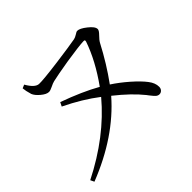

<svg xmlns="http://www.w3.org/2000/svg" viewBox="-152 -878 1095 1095"><g transform="rotate(-45 395.5 -330.0)"><path d="M44 9 33 -14Q267 -132 413 -306Q327 -372 215 -426L227 -450Q358 -403 448 -352Q536 -475 575 -589Q577 -597 575.5 -599.5Q574 -602 566 -602Q531 -601 421 -584Q325 -568 287 -559Q274 -556 254 -546Q234 -536 223 -536Q203 -536 176 -559Q151 -580 143 -600Q143 -601 142 -604Q133 -633 131 -657L152 -666Q184 -610 215 -608.5Q246 -607 375 -624Q487 -639 536 -648Q547 -650 563 -660Q576 -669 583 -669Q603 -669 637 -642Q673 -614 673 -593Q673 -582 653.5 -562.5Q634 -543 626 -528Q568 -417 498 -321Q544 -291 590 -251Q639 -208 664 -175Q688 -144 688 -113Q688 -99 679.5 -90Q671 -81 659 -81Q647 -81 637 -90Q630 -96 612 -119Q606 -127 603 -131Q550 -197 458 -270Q304 -93 44 9Z"/></g></svg>

Font: GenRyuMin TW R
Style: Regular
Weight: 400
Version: Version 1.501;PS 1;hotconv 16.6.51;makeotf.lib2.5.65220